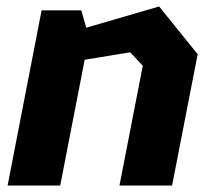

<svg xmlns="http://www.w3.org/2000/svg" viewBox="-20 -573 660 593"><path d="M349 0H511.5L590.5 -405.5L471.5 -553L246.5 -487.5L231 -541H108.5L3.5 0H166L241.5 -388.5L382 -411.5L421 -370Z"/></svg>

Font: Monaspace Krypton ExtraBold
Style: Italic
Weight: 800
Italic angle: -11°
Designer: Riley Cran & the Lettermatic Team
Foundry: Lettermatic
Version: Version 1.101 (Monaspace Krypton)